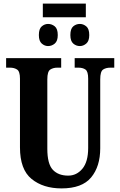

<svg xmlns="http://www.w3.org/2000/svg" viewBox="-20 -1037 668 1067"><path d="M322 10Q436 10 486.5 -51Q537 -112 537 -213V-596Q537 -640 553 -650.5Q569 -661 593 -661H615V-714H395V-661H416Q440 -661 455 -650.5Q470 -640 470 -600V-215Q470 -138 438 -99.5Q406 -61 359 -61Q304 -61 273.5 -93.5Q243 -126 243 -210V-596Q243 -640 259.5 -650.5Q276 -661 298 -661H320V-714H14V-661H36Q59 -661 75 -650.5Q91 -640 91 -600V-218Q91 -95 155.5 -42.5Q220 10 322 10ZM218 -941H457V-1017H218ZM247 -781Q268 -781 284.5 -795Q301 -809 301 -842Q301 -877 284.5 -890.5Q268 -904 247 -904Q228 -904 212 -890.5Q196 -877 196 -842Q196 -809 212 -795Q228 -781 247 -781ZM424 -781Q443 -781 459.5 -795Q476 -809 476 -842Q476 -877 459.5 -890.5Q443 -904 424 -904Q403 -904 387 -890.5Q371 -877 371 -842Q371 -809 387 -795Q403 -781 424 -781Z"/></svg>

Font: Noto Serif ExtraCondensed Extra
Style: Regular
Weight: 800
Width: 3
Designer: Monotype Design Team
Foundry: Monotype Imaging Inc.
Version: Version 1.002